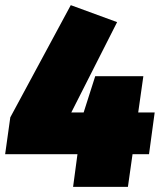

<svg xmlns="http://www.w3.org/2000/svg" viewBox="-26 -726 629 746"><path d="M575 -289 553 -127H489L471 0H258L275 -127H-6L14 -270L249 -706L429 -640L251 -289H299L344 -430H531L511 -289Z"/></svg>

Font: Fira Sans Ultra
Style: Italic
Weight: 950
Italic angle: -8°
Designer: Carrois Corporate & Edenspiekermann AG
Foundry: Carrois Corporate GbR & Edenspiekermann AG
Version: Version 4.203;PS 004.203;hotconv 1.0.88;makeotf.lib2.5.64775